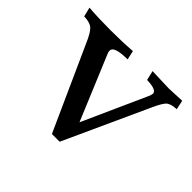

<svg xmlns="http://www.w3.org/2000/svg" viewBox="-130 -577 719 719"><g transform="rotate(45 229.5 -217.0)"><path d="M401 -430 470 -433 478 -396H474Q445 -394 434 -382Q423 -370 408 -337L254 0H213L64 -330Q46 -372 32 -384Q18 -396 -13 -397L-22 -434Q30 -430 93 -430Q156 -430 208 -434L216 -398H212Q145 -397 145 -374Q145 -365 151 -353L255 -104L368 -355Q374 -369 374 -374Q374 -394 322 -395L313 -433Z"/></g></svg>

Font: Lusitana
Style: Regular
Weight: 400
Designer: Ana Paula Megda
Foundry: Ana Paula Megda
Version: Version 1.001; ttfautohint (v1.4.1)